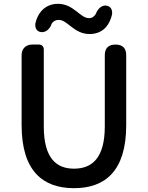

<svg xmlns="http://www.w3.org/2000/svg" viewBox="-20 -970 773 1004"><path d="M528 -523V-309C528 -142 460 -88 367 -88C275 -88 209 -142 209 -309V-711C209 -727 199 -737 183 -737H151H148C115 -737 93 -715 93 -682V-316C93 -76 204 14 367 14C530 14 640 -76 640 -316V-681C640 -718 621 -737 584 -737C547 -737 528 -718 528 -681ZM196 -912C182 -896 171 -874 165 -848C162 -823 172 -804 197 -802C222 -800 243 -822 250 -846C259 -860 272 -866 287 -866C334 -866 366 -792 449 -792C484 -792 514 -805 535 -829C549 -846 560 -868 566 -895C569 -920 558 -939 533 -941C509 -943 489 -920 481 -897C472 -882 460 -875 446 -875C398 -875 366 -950 283 -950C248 -950 218 -937 196 -912Z"/></svg>

Font: GenSenRounded2 TW M
Style: Regular
Weight: 500
Version: Version 2.100;PS 2.1;hotconv 16.6.51;makeotf.lib2.5.65220 DE